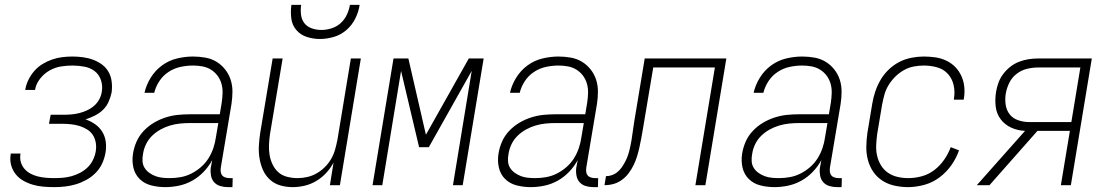

<svg xmlns="http://www.w3.org/2000/svg" viewBox="-20 -760 4540 788"><path d="M202 8Q179 8 157 6Q135 4 114.5 -2Q94 -8 75.5 -18.5Q57 -29 44 -45.5Q31 -62 25.5 -83Q20 -104 24 -127V-130H64V-128Q61 -111 65.5 -95Q70 -79 80.5 -67Q91 -55 105 -47.5Q119 -40 135 -36Q151 -32 168 -30.5Q185 -29 203 -29Q220 -29 238 -30.5Q256 -32 274 -37Q292 -42 309 -51Q326 -60 339.5 -73Q353 -86 361.5 -103.5Q370 -121 373 -139Q376 -157 373 -174.5Q370 -192 361 -206Q352 -220 337 -229Q322 -238 306 -243Q290 -248 271.5 -250Q253 -252 235 -252H181L188 -289H242Q258 -289 274 -290.5Q290 -292 306 -296Q322 -300 338 -307.5Q354 -315 367 -326.5Q380 -338 388 -353.5Q396 -369 398 -385Q402 -409 394 -432Q386 -455 368 -468.5Q350 -482 326 -486.5Q302 -491 277 -491Q253 -491 229 -487Q205 -483 183 -470.5Q161 -458 144.5 -437Q128 -416 124 -392L123 -391H83L84 -393Q87 -413 97 -433Q107 -453 121.5 -469.5Q136 -486 155 -497.5Q174 -509 194.5 -516Q215 -523 236 -525.5Q257 -528 277 -528Q299 -528 321 -525Q343 -522 363 -514.5Q383 -507 399.5 -494.5Q416 -482 426 -464Q436 -446 438.5 -424Q441 -402 438 -380Q434 -361 425.5 -342Q417 -323 402.5 -309Q388 -295 369 -285.5Q350 -276 331 -270Q352 -263 370 -250.5Q388 -238 399.5 -219.5Q411 -201 414 -178.5Q417 -156 413 -133Q409 -110 399 -88.5Q389 -67 372 -50Q355 -33 334 -21.5Q313 -10 291 -3.5Q269 3 246.5 5.5Q224 8 202 8Z M658 8Q629 8 601 1Q573 -6 553.5 -25Q534 -44 527.5 -72Q521 -100 526 -130Q530 -155 540.5 -179Q551 -203 570 -223Q589 -243 612 -256.5Q635 -270 660 -278Q685 -286 710 -288.5Q735 -291 760 -291H882L890 -339Q893 -359 893.5 -378.5Q894 -398 889 -416Q884 -434 873 -449Q862 -464 846 -474Q830 -484 811 -487.5Q792 -491 772 -491Q747 -491 721 -485.5Q695 -480 672 -465Q649 -450 634 -427Q619 -404 613 -379H573Q580 -411 598.5 -441Q617 -471 645 -491.5Q673 -512 706.5 -520Q740 -528 772 -528Q798 -528 823 -523.5Q848 -519 868.5 -506.5Q889 -494 904 -475Q919 -456 926.5 -433Q934 -410 934 -384.5Q934 -359 930 -333L886 -71Q885 -62 886 -54Q887 -46 892 -40Q897 -34 905.5 -31.5Q914 -29 922 -29H935L934 8H915Q899 8 884 3.5Q869 -1 859 -12Q849 -23 846 -39Q843 -55 845 -71L851 -103Q837 -77 816 -55Q795 -33 769 -18.5Q743 -4 714.5 2Q686 8 658 8ZM677 -29Q699 -29 721.5 -33Q744 -37 765 -47.5Q786 -58 804.5 -74Q823 -90 835.5 -110Q848 -130 855.5 -152Q863 -174 866 -196L876 -255H760Q740 -255 719.5 -253Q699 -251 678.5 -245Q658 -239 639 -228.5Q620 -218 604.5 -203Q589 -188 579.5 -168.5Q570 -149 567 -128Q564 -113 565 -98Q566 -83 573.5 -71Q581 -59 593 -50.5Q605 -42 618.5 -37Q632 -32 647 -30.5Q662 -29 677 -29Z M1181 8Q1155 8 1130.5 1Q1106 -6 1087.5 -23Q1069 -40 1059 -63Q1049 -86 1045 -111Q1041 -136 1042.5 -162.5Q1044 -189 1048 -215L1099 -520H1140L1088 -209Q1085 -188 1084 -166Q1083 -144 1086.5 -123.5Q1090 -103 1099 -84.5Q1108 -66 1122.5 -53Q1137 -40 1158 -34.5Q1179 -29 1201 -29Q1221 -29 1241 -33.5Q1261 -38 1279.5 -48.5Q1298 -59 1313.5 -74.5Q1329 -90 1339.5 -108.5Q1350 -127 1355.5 -147Q1361 -167 1365 -187L1420 -520H1461L1375 0H1334L1349 -93Q1337 -70 1319 -50.5Q1301 -31 1278.5 -17.5Q1256 -4 1231 2Q1206 8 1181 8ZM1293 -600Q1265 -600 1239 -608.5Q1213 -617 1196 -637Q1179 -657 1175.5 -684.5Q1172 -712 1176 -740H1216Q1213 -720 1215.5 -699.5Q1218 -679 1229.5 -664.5Q1241 -650 1260 -643.5Q1279 -637 1299 -637Q1319 -637 1340 -643.5Q1361 -650 1377.5 -664.5Q1394 -679 1403.5 -699.5Q1413 -720 1416 -740H1456Q1452 -712 1438.5 -684.5Q1425 -657 1402 -637Q1379 -617 1350 -608.5Q1321 -600 1293 -600Z M1509 0 1595 -520H1656L1728 -207L1904 -520H1965L1879 0H1839L1916 -469L1740 -156H1700L1626 -469L1549 0Z M2158 8Q2129 8 2101 1Q2073 -6 2053.5 -25Q2034 -44 2027.5 -72Q2021 -100 2026 -130Q2030 -155 2040.5 -179Q2051 -203 2070 -223Q2089 -243 2112 -256.5Q2135 -270 2160 -278Q2185 -286 2210 -288.5Q2235 -291 2260 -291H2382L2390 -339Q2393 -359 2393.5 -378.5Q2394 -398 2389 -416Q2384 -434 2373 -449Q2362 -464 2346 -474Q2330 -484 2311 -487.5Q2292 -491 2272 -491Q2247 -491 2221 -485.5Q2195 -480 2172 -465Q2149 -450 2134 -427Q2119 -404 2113 -379H2073Q2080 -411 2098.5 -441Q2117 -471 2145 -491.5Q2173 -512 2206.5 -520Q2240 -528 2272 -528Q2298 -528 2323 -523.5Q2348 -519 2368.5 -506.5Q2389 -494 2404 -475Q2419 -456 2426.5 -433Q2434 -410 2434 -384.5Q2434 -359 2430 -333L2386 -71Q2385 -62 2386 -54Q2387 -46 2392 -40Q2397 -34 2405.5 -31.5Q2414 -29 2422 -29H2435L2434 8H2415Q2399 8 2384 3.5Q2369 -1 2359 -12Q2349 -23 2346 -39Q2343 -55 2345 -71L2351 -103Q2337 -77 2316 -55Q2295 -33 2269 -18.5Q2243 -4 2214.5 2Q2186 8 2158 8ZM2177 -29Q2199 -29 2221.5 -33Q2244 -37 2265 -47.5Q2286 -58 2304.5 -74Q2323 -90 2335.5 -110Q2348 -130 2355.5 -152Q2363 -174 2366 -196L2376 -255H2260Q2240 -255 2219.5 -253Q2199 -251 2178.5 -245Q2158 -239 2139 -228.5Q2120 -218 2104.5 -203Q2089 -188 2079.5 -168.5Q2070 -149 2067 -128Q2064 -113 2065 -98Q2066 -83 2073.5 -71Q2081 -59 2093 -50.5Q2105 -42 2118.5 -37Q2132 -32 2147 -30.5Q2162 -29 2177 -29Z M2461 0 2467 -37Q2479 -37 2491 -41Q2503 -45 2513 -53Q2523 -61 2530.5 -71.5Q2538 -82 2544 -93Q2550 -104 2554.5 -115.5Q2559 -127 2562 -138.5Q2565 -150 2567.5 -162Q2570 -174 2572 -186Q2575 -205 2577.5 -223.5Q2580 -242 2583 -261L2626 -520H2961L2875 0H2834L2914 -483H2661L2618 -227Q2615 -209 2611.5 -190.5Q2608 -172 2604 -154Q2600 -136 2594.5 -118Q2589 -100 2580.5 -82.5Q2572 -65 2560 -49Q2548 -33 2532 -21.5Q2516 -10 2498 -5Q2480 0 2461 0Z M3158 8Q3129 8 3101 1Q3073 -6 3053.5 -25Q3034 -44 3027.5 -72Q3021 -100 3026 -130Q3030 -155 3040.5 -179Q3051 -203 3070 -223Q3089 -243 3112 -256.5Q3135 -270 3160 -278Q3185 -286 3210 -288.5Q3235 -291 3260 -291H3382L3390 -339Q3393 -359 3393.5 -378.5Q3394 -398 3389 -416Q3384 -434 3373 -449Q3362 -464 3346 -474Q3330 -484 3311 -487.5Q3292 -491 3272 -491Q3247 -491 3221 -485.5Q3195 -480 3172 -465Q3149 -450 3134 -427Q3119 -404 3113 -379H3073Q3080 -411 3098.5 -441Q3117 -471 3145 -491.5Q3173 -512 3206.5 -520Q3240 -528 3272 -528Q3298 -528 3323 -523.5Q3348 -519 3368.5 -506.5Q3389 -494 3404 -475Q3419 -456 3426.5 -433Q3434 -410 3434 -384.5Q3434 -359 3430 -333L3386 -71Q3385 -62 3386 -54Q3387 -46 3392 -40Q3397 -34 3405.5 -31.5Q3414 -29 3422 -29H3435L3434 8H3415Q3399 8 3384 3.5Q3369 -1 3359 -12Q3349 -23 3346 -39Q3343 -55 3345 -71L3351 -103Q3337 -77 3316 -55Q3295 -33 3269 -18.5Q3243 -4 3214.5 2Q3186 8 3158 8ZM3177 -29Q3199 -29 3221.5 -33Q3244 -37 3265 -47.5Q3286 -58 3304.5 -74Q3323 -90 3335.5 -110Q3348 -130 3355.5 -152Q3363 -174 3366 -196L3376 -255H3260Q3240 -255 3219.5 -253Q3199 -251 3178.5 -245Q3158 -239 3139 -228.5Q3120 -218 3104.5 -203Q3089 -188 3079.5 -168.5Q3070 -149 3067 -128Q3064 -113 3065 -98Q3066 -83 3073.5 -71Q3081 -59 3093 -50.5Q3105 -42 3118.5 -37Q3132 -32 3147 -30.5Q3162 -29 3177 -29Z M3707 8Q3679 8 3651.5 2Q3624 -4 3601.5 -18.5Q3579 -33 3564 -55Q3549 -77 3542 -103.5Q3535 -130 3535.5 -158.5Q3536 -187 3540 -215L3560 -335Q3564 -360 3572.5 -385Q3581 -410 3594.5 -433Q3608 -456 3628 -475Q3648 -494 3671.5 -506Q3695 -518 3721 -523Q3747 -528 3771 -528Q3796 -528 3819.5 -524.5Q3843 -521 3864 -511Q3885 -501 3900.5 -485Q3916 -469 3925.5 -448.5Q3935 -428 3937.5 -404Q3940 -380 3936 -356L3935 -351H3895V-355Q3900 -383 3894 -410Q3888 -437 3870.5 -456.5Q3853 -476 3826.5 -483.5Q3800 -491 3772 -491Q3751 -491 3730 -487Q3709 -483 3689.5 -472Q3670 -461 3654 -445Q3638 -429 3626.5 -410Q3615 -391 3609.5 -370.5Q3604 -350 3600 -329L3580 -209Q3577 -187 3576 -164Q3575 -141 3580 -120Q3585 -99 3596 -81Q3607 -63 3624.5 -51Q3642 -39 3663.5 -34Q3685 -29 3708 -29Q3735 -29 3763 -36.5Q3791 -44 3814.5 -62Q3838 -80 3855 -104.5Q3872 -129 3882 -156L3916 -143Q3905 -111 3884.5 -82Q3864 -53 3836 -32Q3808 -11 3774 -1.5Q3740 8 3707 8Z M3989 0 4187 -223Q4157 -224 4130.5 -236Q4104 -248 4087 -270.5Q4070 -293 4066.5 -322.5Q4063 -352 4068 -383Q4071 -402 4078 -421Q4085 -440 4097.5 -456.5Q4110 -473 4126.5 -486Q4143 -499 4162.5 -506.5Q4182 -514 4201.5 -517Q4221 -520 4240 -520H4461L4375 0H4334L4371 -223H4238L4041 0ZM4204 -259H4377L4414 -483H4240Q4218 -483 4195 -477.5Q4172 -472 4152.5 -457Q4133 -442 4122.5 -420.5Q4112 -399 4108 -377Q4104 -353 4107.5 -330Q4111 -307 4124 -290.5Q4137 -274 4159 -266.5Q4181 -259 4204 -259Z"/></svg>

Font: Iosevka SS18 Extralight
Style: Italic
Weight: 200
Italic angle: -9°
Monospace: yes
Designer: Belleve Invis
Foundry: Belleve Invis
Version: Version 25.1.1; ttfautohint (v1.8.4)